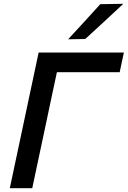

<svg xmlns="http://www.w3.org/2000/svg" viewBox="-20 -989 671 1009"><path d="M31.5 0Q44 -58.5 55.5 -113Q67 -167.5 81.5 -235L132 -473Q146.5 -541.5 158.5 -597.2Q170.5 -653 183 -713H631L609 -609.5H279Q271.5 -574 263.5 -536.8Q255.5 -499.5 246.5 -457L199.5 -235Q185 -167.5 173.5 -113Q162 -58.5 149.5 0ZM338 -782.5Q381.5 -829.5 423.2 -875Q465 -920.5 507 -967L628 -969Q577 -921 527 -875Q477 -829 428 -784Z"/></svg>

Font: Commissioner Medium
Style: Italic
Weight: 500
Italic angle: -12°
Designer: Kostas Bartsokas
Foundry: Kostas Bartsokas
Version: Version 1.000; ttfautohint (v1.8.3)